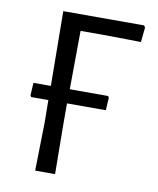

<svg xmlns="http://www.w3.org/2000/svg" viewBox="-75 -701 625 760"><g transform="rotate(10 237.5 -320.5)"><path d="M351 -341 355 -335 352 -284H196V-200L198 0H118L122 -193L121 -284H52L48 -290L51 -341H121L118 -641H443L448 -633L442 -574L306 -576H199L197 -341Z"/></g></svg>

Font: Alegreya Sans SC
Style: Regular
Weight: 400
Designer: Juan Pablo del Peral
Foundry: Huerta Tipografica
Version: Version 2.007